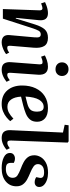

<svg xmlns="http://www.w3.org/2000/svg" viewBox="690 -1496 821 2240"><g transform="rotate(90 1100.0 -376.5)"><path d="M612 -38Q599 -27 576 -15Q553 -3 526.5 5.5Q500 14 476 14Q382 14 390 -78L416 -367Q420 -410 412 -426Q404 -442 382 -442Q354 -442 340 -419Q326 -396 307 -337L198 0H86L101 -425Q103 -462 76 -462Q60 -462 20 -446L5 -492Q16 -497 37 -505.5Q58 -514 84 -520Q110 -526 134 -526Q226 -526 216 -421L189 -152L196 -150L266 -375Q290 -451 323.5 -488.5Q357 -526 422 -526Q491 -526 517.5 -482.5Q544 -439 537 -358L515 -94Q513 -71 517.5 -61Q522 -51 539 -51Q552 -51 567 -57.5Q582 -64 594 -74Z M708 -690Q708 -723 730 -744.5Q752 -766 788 -766Q823 -766 845 -744.5Q867 -723 867 -690Q867 -657 845.5 -635.5Q824 -614 789 -614Q752 -614 730 -635Q708 -656 708 -690ZM731 -423Q732 -444 727 -453.5Q722 -463 706 -463Q682 -463 642 -446L627 -490Q647 -501 683 -513.5Q719 -526 759 -526Q808 -526 832 -497.5Q856 -469 852 -409L830 -95Q828 -73 832.5 -62Q837 -51 854 -51Q867 -51 883 -59Q899 -67 916 -81L935 -43Q923 -33 901.5 -19.5Q880 -6 852.5 4Q825 14 795 14Q741 14 721.5 -15.5Q702 -45 706 -94Z M1242 -526Q1322 -526 1361.5 -491.5Q1401 -457 1401 -400Q1401 -347 1374.5 -316Q1348 -285 1304.5 -267.5Q1261 -250 1210 -237L1108 -212Q1112 -138 1142 -95.5Q1172 -53 1226 -53Q1263 -53 1296 -71Q1329 -89 1365 -123L1394 -86Q1378 -66 1349.5 -42.5Q1321 -19 1281.5 -2.5Q1242 14 1194 14Q1091 14 1034.5 -52Q978 -118 978 -225Q978 -315 1010.5 -383Q1043 -451 1102.5 -488.5Q1162 -526 1242 -526ZM1283 -399Q1283 -434 1270.5 -455Q1258 -476 1228 -476Q1176 -476 1144.5 -423Q1113 -370 1107 -264L1189 -285Q1236 -297 1259.5 -321Q1283 -345 1283 -399Z M1527 -701 1436 -721 1442 -767H1630L1644 -756L1620 -94Q1620 -73 1625 -62.5Q1630 -52 1648 -52Q1674 -52 1709 -81L1728 -44Q1718 -34 1697.5 -20.5Q1677 -7 1650 3.5Q1623 14 1592 14Q1538 14 1517.5 -13.5Q1497 -41 1499 -87Z M1955 -35Q1998 -35 2026.5 -55.5Q2055 -76 2055 -115Q2055 -152 2026 -171Q1997 -190 1948 -209Q1909 -223 1873 -242.5Q1837 -262 1814.5 -291.5Q1792 -321 1792 -368Q1792 -404 1812.5 -440.5Q1833 -477 1878.5 -502Q1924 -527 1998 -527Q2042 -527 2079.5 -514Q2117 -501 2139.5 -478Q2162 -455 2162 -424Q2162 -399 2146.5 -385Q2131 -371 2107 -371Q2088 -371 2071.5 -377Q2055 -383 2047 -390L2055 -427Q2060 -452 2046 -466.5Q2032 -481 1992 -481Q1941 -481 1918 -460Q1895 -439 1895 -409Q1895 -377 1924 -357Q1953 -337 1995 -320Q2037 -303 2073 -283.5Q2109 -264 2131.5 -234Q2154 -204 2154 -158Q2154 -81 2097 -33.5Q2040 14 1941 14Q1866 14 1815.5 -11Q1765 -36 1765 -81Q1765 -111 1784.5 -126Q1804 -141 1829 -141Q1844 -141 1858 -137Q1872 -133 1881 -128V-88Q1882 -60 1897.5 -47.5Q1913 -35 1955 -35Z"/></g></svg>

Font: Literata 36pt SemiBold
Style: Italic
Weight: 600
Italic angle: -2°
Designer: Latin by Veronika Burian and Jose Scaglione. Greek by Irene Vlachou. Cyrillic by Vera Evstafieva
Foundry: TypeTogether
Version: Version 3.002